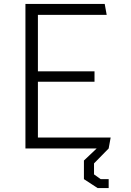

<svg xmlns="http://www.w3.org/2000/svg" viewBox="-20 -750 660 970"><path d="M108.5 0V-730H171.5V0ZM529 0H151V-55H539ZM457.5 -337H151V-389.5H457.5ZM151 -675V-730H509L519 -675ZM488 -18.5 529 0 455 75.5V131L488.5 155H529V200H473L404 155V61Z"/></svg>

Font: Monaspace Krypton Var ExLight
Style: Regular
Weight: 200
Designer: Riley Cran and the Lettermatic Team
Version: Version 1.200 (Monaspace Krypton Var)